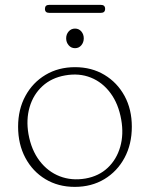

<svg xmlns="http://www.w3.org/2000/svg" viewBox="-20 -738 600 769"><path d="M280.5 -469Q347 -469 398.2 -438.2Q449.5 -407.5 478.8 -353.8Q508 -300 508 -230.5Q508 -160.5 478.8 -106Q449.5 -51.5 398 -20.5Q346.5 10.5 279.5 10.5Q213 10.5 161.8 -20.5Q110.5 -51.5 81.5 -106Q52.5 -160.5 52.5 -230.5Q52.5 -300 81.8 -353.8Q111 -407.5 162.5 -438.2Q214 -469 280.5 -469ZM322.5 -23Q376 -32.5 411.5 -66Q447 -99.5 461.5 -149.8Q476 -200 465.5 -259Q454.5 -322 422.5 -365.2Q390.5 -408.5 343.8 -427.2Q297 -446 241 -436Q186.5 -426.5 150 -393Q113.5 -359.5 98.8 -309.5Q84 -259.5 94 -201Q105.5 -137 138.5 -93.8Q171.5 -50.5 219.2 -32Q267 -13.5 322.5 -23ZM280.5 -545Q265 -545 255 -556.8Q245 -568.5 245 -584.5Q245 -600.5 255 -612Q265 -623.5 280.5 -623.5Q296 -623.5 305.8 -612Q315.5 -600.5 315.5 -584.5Q315.5 -568.5 305.8 -556.8Q296 -545 280.5 -545ZM160 -702.5Q160 -718.5 177 -718.5H384Q401 -718.5 401 -702.5Q401 -686.5 384 -686.5H177Q160 -686.5 160 -702.5Z"/></svg>

Font: Fraunces 9pt S100 Thin
Style: Regular
Weight: 100
Version: Version 1.000; ttfautohint (v1.8.3)